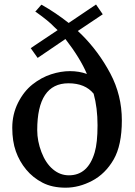

<svg xmlns="http://www.w3.org/2000/svg" viewBox="-20 -826 608 864"><path d="M371.1 -493.2Q340.8 -564.5 274.4 -650.4L149.4 -565.4L118.2 -609.4L239.3 -690.4L223.6 -705.1Q200.2 -730.5 142.6 -771.5L138.7 -773.4L166 -804.7L168.9 -803.7Q229.5 -769.5 289.1 -722.7L412.1 -805.7L442.4 -761.7L330.1 -686.5L347.7 -669.9Q424.8 -592.8 476.6 -495.1Q528.3 -397.5 528.3 -284.7Q528.3 -171.9 491.2 -107.9Q454.1 -43.9 395 -12.7Q335.9 18.6 275.4 18.6Q214.8 18.6 171.4 -3.9Q127.9 -26.4 97.7 -63Q67.4 -99.6 51.3 -145Q35.2 -190.4 35.2 -251Q35.2 -311.5 61 -363.3Q86.9 -415 126.5 -446.3Q166 -477.5 210 -491.7Q253.9 -505.9 294.9 -505.9Q335.9 -505.9 371.1 -493.2ZM147.5 -240.2Q147.5 -191.4 166.5 -141.6Q185.5 -91.8 217.8 -64.5Q250 -37.1 290 -37.1Q376 -37.1 406.2 -140.6Q418.9 -183.6 418.9 -262.2Q418.9 -340.8 401.4 -404.3Q363.3 -451.2 288.1 -451.2Q147.5 -451.2 147.5 -240.2Z"/></svg>

Font: GenEi LateMin P v2
Style: Medium
Weight: 500
Designer: o_tamon (Modified)
Foundry: o_tamon / Adobe Systems Incorporated / FONT 910 / Philipp H. Poll
Version: Version 2.1;Original Version 1.004